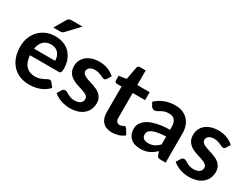

<svg xmlns="http://www.w3.org/2000/svg" viewBox="-59 -1282 2409 1841"><g transform="rotate(30 1146.0 -361.5)"><path d="M158.7 -315.4H391.6Q391.6 -337.9 384.8 -360.8Q378.9 -380.4 364.3 -397.9Q351.6 -413.6 330.6 -423.3Q308.1 -432.6 282.2 -432.6Q229 -432.6 198.2 -401.9Q166.5 -370.1 158.7 -315.4ZM473.6 -241.2H155.8Q158.7 -202.1 169.9 -172.9Q180.2 -145 199.2 -125.5Q217.8 -106.4 242.2 -97.7Q267.6 -87.9 296.4 -87.9Q324.2 -87.9 348.6 -95.2Q365.7 -100.6 386.7 -110.4Q392.6 -113.3 402.3 -118.9Q412.1 -124.5 415 -126Q427.2 -132.8 438.5 -132.8Q454.1 -132.8 461.4 -121.6L497.1 -76.7Q476.6 -52.7 451.2 -36.6Q426.8 -20.5 397.9 -10.7Q365.7 0.5 341.3 3.4Q310.1 7.3 285.6 7.3Q231 7.3 186 -10.7Q138.2 -29.3 106 -63Q72.3 -97.2 52.7 -148.9Q33.2 -199.7 33.2 -267.6Q33.2 -323.2 49.8 -366.7Q67.9 -413.6 99.1 -446.8Q130.4 -480.5 176.3 -501Q220.7 -521 279.3 -521Q329.6 -521 369.1 -505.4Q411.1 -488.8 439.5 -460.4Q467.8 -431.6 485.8 -387.7Q502.4 -345.2 502.4 -288.6Q502.4 -260.7 496.6 -251Q490.7 -241.2 473.6 -241.2ZM335.4 -731H455.6L332 -600.6Q322.3 -590.8 314 -586.9Q304.7 -583 291 -583H216.8L288.1 -704.6Q295.9 -717.8 305.7 -724.6Q314.9 -731 335.4 -731Z M935.5 -457.5 907.7 -413.1Q902.8 -405.3 897 -401.9Q892.1 -398.4 883.3 -398.4Q873.5 -398.4 864.3 -403.3Q860.8 -404.8 852.8 -408.7Q844.7 -412.6 840.3 -415Q828.6 -420.4 809.6 -425.8Q791 -431.2 768.6 -431.2Q731.9 -431.2 711.9 -415.5Q690.9 -399.4 690.9 -375Q690.9 -358.4 701.7 -347.7Q713.9 -335 730 -327.6Q751 -317.9 770 -312.5Q785.2 -308.1 816.4 -297.4Q829.1 -293 861.8 -279.3Q884.8 -269 902.3 -253.4Q919.4 -237.8 930.7 -215.3Q941.4 -192.4 941.4 -162.6Q941.4 -127.4 928.2 -94.7Q915 -63.5 888.7 -40.5Q862.3 -17.1 824.7 -4.9Q785.6 7.8 736.3 7.8Q708.5 7.8 684.6 2.9Q661.6 -1 636.2 -9.8Q618.2 -16.1 593.3 -29.8Q576.2 -39.1 558.1 -55.2L586.9 -102.1Q592.8 -110.8 599.6 -115.2Q606.9 -119.6 618.7 -119.6Q629.9 -119.6 640.6 -112.8Q645.5 -109.4 664.1 -99.1Q678.2 -91.3 696.3 -85Q713.9 -78.6 742.2 -78.6Q763.2 -78.6 780.3 -84Q794.4 -88.4 806.2 -97.7Q815.9 -106 821.3 -117.7Q825.7 -128.4 825.7 -140.6Q825.7 -159.2 815.4 -169.9Q802.7 -182.6 786.6 -189.9Q760.7 -201.2 746.1 -205.6Q725.1 -211.4 699.7 -220.2Q673.8 -229 653.3 -238.8Q631.3 -248.5 612.8 -266.1Q593.8 -283.7 584 -306.6Q573.2 -330.1 573.2 -364.3Q573.2 -396.5 585.4 -424.3Q597.7 -452.6 622.6 -474.6Q647 -496.1 683.1 -508.3Q719.7 -521 766.6 -521Q819.8 -521 863.3 -503.4Q906.7 -485.8 935.5 -457.5Z M1205.1 7.8Q1137.2 7.8 1102.5 -29.8Q1066.4 -67.4 1066.4 -133.8V-420.4H1014.2Q1003.4 -420.4 997.1 -426.8Q990.2 -433.6 990.2 -446.3V-495.6L1072.8 -508.8L1098.6 -648.9Q1101.1 -659.2 1107.9 -664.6Q1114.7 -669.9 1126 -669.9H1189.9V-508.3H1327.1V-420.4H1189.9V-142.6Q1189.9 -118.7 1202.1 -105Q1213.4 -91.3 1234.4 -91.3Q1244.1 -91.3 1253.4 -94.7Q1260.7 -97.2 1267.1 -100.1L1277.3 -106Q1282.2 -108.4 1286.1 -108.4Q1291 -108.4 1294.9 -106Q1299.3 -102.5 1302.7 -97.7L1339.8 -37.6Q1311.5 -14.2 1277.8 -3.4Q1241.7 7.8 1205.1 7.8Z M1676.8 -132.3V-219.2Q1627 -217.3 1586.9 -210Q1552.7 -203.6 1528.3 -192.4Q1506.3 -182.1 1496.6 -168Q1487.3 -154.3 1487.3 -137.7Q1487.3 -104.5 1506.8 -90.8Q1525.4 -77.1 1556.6 -77.1Q1595.2 -77.1 1622.6 -90.8Q1649.4 -103.5 1676.8 -132.3ZM1415.5 -401.9 1393.6 -441.4Q1481.9 -522.5 1606.9 -522.5Q1649.9 -522.5 1687 -507.8Q1722.2 -493.2 1747.1 -466.8Q1772.5 -439.9 1784.7 -403.8Q1797.4 -366.7 1797.4 -324.2V0H1741.2Q1724.1 0 1714.4 -5.4Q1704.1 -10.7 1699.2 -26.4L1688 -63.5Q1663.6 -42 1650.4 -33.2Q1627.9 -17.6 1611.8 -10.7Q1588.9 -1 1569.3 2.9Q1546.9 7.8 1518.6 7.8Q1486.3 7.8 1458.5 -1Q1432.6 -8.3 1411.1 -26.9Q1391.6 -43.9 1380.4 -70.3Q1369.1 -97.2 1369.1 -130.9Q1369.1 -150.9 1375.5 -169.9Q1381.3 -187.5 1397.5 -206.5Q1409.2 -221.7 1435.1 -239.3Q1459 -255.9 1493.2 -266.6Q1530.8 -278.8 1572.8 -285.6Q1620.1 -292.5 1676.8 -293.9V-324.2Q1676.8 -375.5 1654.8 -400.4Q1633.3 -424.8 1591.3 -424.8Q1562 -424.8 1541.5 -418Q1526.4 -413.1 1506.8 -402.3Q1500.5 -398.4 1479.5 -386.7Q1465.8 -379.4 1452.1 -379.4Q1439.9 -379.4 1430.2 -386.7Q1419.9 -394.5 1415.5 -401.9Z M2253.9 -457.5 2226.1 -413.1Q2221.2 -405.3 2215.3 -401.9Q2210.4 -398.4 2201.7 -398.4Q2191.9 -398.4 2182.6 -403.3Q2179.2 -404.8 2171.1 -408.7Q2163.1 -412.6 2158.7 -415Q2147 -420.4 2127.9 -425.8Q2109.4 -431.2 2086.9 -431.2Q2050.3 -431.2 2030.3 -415.5Q2009.3 -399.4 2009.3 -375Q2009.3 -358.4 2020 -347.7Q2032.2 -335 2048.3 -327.6Q2069.3 -317.9 2088.4 -312.5Q2103.5 -308.1 2134.8 -297.4Q2147.5 -293 2180.2 -279.3Q2203.1 -269 2220.7 -253.4Q2237.8 -237.8 2249 -215.3Q2259.8 -192.4 2259.8 -162.6Q2259.8 -127.4 2246.6 -94.7Q2233.4 -63.5 2207 -40.5Q2180.7 -17.1 2143.1 -4.9Q2104 7.8 2054.7 7.8Q2026.9 7.8 2002.9 2.9Q1980 -1 1954.6 -9.8Q1936.5 -16.1 1911.6 -29.8Q1894.5 -39.1 1876.5 -55.2L1905.3 -102.1Q1911.1 -110.8 1918 -115.2Q1925.3 -119.6 1937 -119.6Q1948.2 -119.6 1959 -112.8Q1963.9 -109.4 1982.4 -99.1Q1996.6 -91.3 2014.6 -85Q2032.2 -78.6 2060.5 -78.6Q2081.5 -78.6 2098.6 -84Q2112.8 -88.4 2124.5 -97.7Q2134.3 -106 2139.6 -117.7Q2144 -128.4 2144 -140.6Q2144 -159.2 2133.8 -169.9Q2121.1 -182.6 2105 -189.9Q2079.1 -201.2 2064.5 -205.6Q2043.5 -211.4 2018.1 -220.2Q1992.2 -229 1971.7 -238.8Q1949.7 -248.5 1931.2 -266.1Q1912.1 -283.7 1902.3 -306.6Q1891.6 -330.1 1891.6 -364.3Q1891.6 -396.5 1903.8 -424.3Q1916 -452.6 1940.9 -474.6Q1965.3 -496.1 2001.5 -508.3Q2038.1 -521 2085 -521Q2138.2 -521 2181.6 -503.4Q2225.1 -485.8 2253.9 -457.5Z"/></g></svg>

Font: Lato-SemiBold
Style: Bold
Weight: 500
Designer: Lukasz Dziedzic with Adam Twardoch and Botio Nikoltchev
Foundry: tyPoland Lukasz Dziedzic
Version: ""